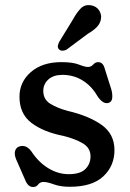

<svg xmlns="http://www.w3.org/2000/svg" viewBox="-20 -725 510 754"><path d="M225 -431Q190 -431 170 -413Q150 -395 150 -368Q150 -334.5 177.5 -317.5Q205 -300.5 246 -289.5Q329.5 -270 379.5 -234.2Q429.5 -198.5 429.5 -135.5Q429.5 -73.5 385.8 -32.5Q342 8.5 254 8.5Q217.5 8.5 191.5 -1Q165.5 -10.5 151 -10.5Q137.5 -10.5 130 -0.5Q122.5 9.5 110 9.5Q90 9.5 79 -18L43.5 -99Q35 -119.5 39.5 -133Q44 -146.5 56.5 -150Q82.5 -158 102.5 -131.5Q131 -88 169.5 -64.5Q208 -41 250 -41Q295 -41 315.2 -61Q335.5 -81 335.5 -111Q335.5 -144.5 304.5 -162.5Q273.5 -180.5 228 -191.5Q149.5 -207 103 -242.8Q56.5 -278.5 56.5 -345Q56.5 -403 101.2 -442Q146 -481 221 -481Q265.5 -481 289.5 -471.5Q313.5 -462 325 -462Q337.5 -462 346 -471.5Q354.5 -481 365 -481Q384 -481 390.5 -458L417 -374.5Q422 -357 420.8 -340.8Q419.5 -324.5 405 -320.5Q383.5 -315.5 362 -348.5Q339.5 -387.5 304.2 -409.2Q269 -431 225 -431ZM265.5 -647Q281 -675.5 297.2 -692Q313.5 -708.5 338.5 -704Q359 -700 369.2 -684.2Q379.5 -668.5 376.5 -650.5Q373.5 -632.5 360.5 -619Q347.5 -605.5 324.5 -592L240.5 -529.5Q233.5 -526 225.2 -526Q217 -526 212 -531Q206 -537 207.2 -544.8Q208.5 -552.5 212.5 -560.5Z"/></svg>

Font: Fraunces 9pt SuperSoft
Style: Regular
Weight: 400
Version: Version 1.000;[b76b70a41]